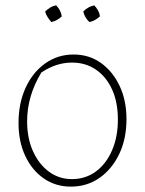

<svg xmlns="http://www.w3.org/2000/svg" viewBox="-20 -688 540 715"><path d="M244 7Q187 7 143 -23.5Q99 -54 74 -107.5Q49 -161 49 -230Q49 -304 75.5 -361.5Q102 -419 148.5 -452Q195 -485 254 -485Q312 -485 356 -453.5Q400 -422 425.5 -368Q451 -314 451 -244Q451 -171 424 -114.5Q397 -58 350.5 -25.5Q304 7 244 7ZM248 -21Q298 -21 336.5 -49Q375 -77 397 -127.5Q419 -178 419 -243Q419 -307 397.5 -354.5Q376 -402 337.5 -428.5Q299 -455 248 -455Q189 -455 134 -418Q81 -331 81 -236Q81 -173 103 -124.5Q125 -76 162.5 -48.5Q200 -21 248 -21ZM189 -668Q207 -650 210 -627Q203 -620 192.5 -614Q182 -608 171 -606Q164 -614 157.5 -624Q151 -634 148 -645Q156 -653 166.5 -659.5Q177 -666 189 -668ZM331 -668Q339 -660 345 -649Q351 -638 352 -627Q345 -620 334.5 -614Q324 -608 313 -606Q296 -621 290 -645Q307 -663 331 -668Z"/></svg>

Font: Piazzolla Thin
Style: Regular
Weight: 100
Designer: Juan Pablo del Peral
Foundry: Huerta Tipografica
Version: Version 1.330